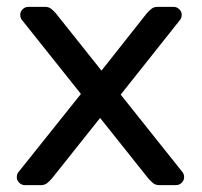

<svg xmlns="http://www.w3.org/2000/svg" viewBox="-20 -540 588 560"><path d="M131 -19Q124 -11 117 -5.5Q110 0 99 0H53Q43 0 36 -7Q29 -14 29 -23Q29 -31 33 -37L216 -266L43 -483Q39 -489 39 -497Q39 -506 46 -513Q53 -520 63 -520H111Q122 -520 129 -514.5Q136 -509 143 -501L276 -334L408 -501Q415 -509 422 -514.5Q429 -520 440 -520H486Q496 -520 503 -513Q510 -506 510 -497Q510 -489 506 -483L332 -264L513 -37Q517 -31 517 -23Q517 -14 510 -7Q503 0 493 0H445Q434 0 427 -5.5Q420 -11 413 -19L272 -196Z"/></svg>

Font: Hezaedrus
Style: Regular
Weight: 400
Designer: Hubert & Fischer
Foundry: Hubert & Fischer
Version: Version 1.10;September 3, 2019;FontCreator 11.5.0.2425 64-bi